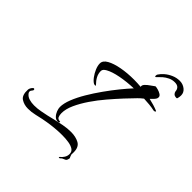

<svg xmlns="http://www.w3.org/2000/svg" viewBox="-240 -976 1267 1267"><g transform="rotate(45 394.0 -342.0)"><path d="M714 -804Q743 -804 765.5 -786.5Q788 -769 788 -742Q788 -730 785 -718Q785 -716 783.5 -712Q782 -708 778 -708Q761 -708 753 -715.5Q745 -723 743 -733Q742 -752 731 -763Q720 -774 697 -774Q673 -774 652.5 -764Q632 -754 617 -741Q602 -728 593 -718Q584 -708 582 -708Q577 -708 577 -713Q577 -716 577.5 -721Q578 -726 581 -730Q591 -746 610.5 -763Q630 -780 657 -792Q684 -804 714 -804ZM333 -44Q316 -44 303 -57.5Q290 -71 283 -89.5Q276 -108 276 -122Q276 -156 293.5 -200.5Q311 -245 340 -294Q369 -343 403.5 -391.5Q438 -440 472 -482Q506 -524 534 -554Q470 -552 413 -541Q356 -530 324 -512Q313 -506 306 -498.5Q299 -491 299 -481Q299 -456 310.5 -434.5Q322 -413 342 -393L344 -390Q344 -387 338 -387Q334 -387 328 -389Q312 -398 296 -419.5Q280 -441 269.5 -466Q259 -491 259 -512Q259 -539 292 -557.5Q325 -576 378.5 -586Q432 -596 495 -596Q528 -596 559 -593Q555 -606 567.5 -619.5Q580 -633 598 -645Q616 -657 626 -665Q635 -665 651 -660.5Q667 -656 679.5 -648Q692 -640 692 -628Q692 -623 690 -617Q687 -610 678 -600Q669 -590 657 -579Q680 -574 701.5 -567.5Q723 -561 742 -553Q745 -552 745 -550Q745 -547 740 -544.5Q735 -542 729 -543Q707 -548 681.5 -550.5Q656 -553 630 -554Q620 -546 610.5 -538Q601 -530 596 -524Q570 -498 534 -459Q498 -420 459 -374.5Q420 -329 387 -280.5Q354 -232 333 -186Q312 -140 312 -101Q312 -82 318 -68.5Q324 -55 346 -55V-47Q340 -44 333 -44ZM508 120Q507 120 506.5 116.5Q506 113 510 110Q521 102 531 86.5Q541 71 541 52Q541 30 524 18.5Q507 7 479 2.5Q451 -2 418 -2Q383 -2 347.5 1.5Q312 5 286 9.5Q260 14 250 16Q230 20 198.5 27.5Q167 35 135 35Q98 35 70.5 17Q43 -1 46 -55Q48 -72 64 -87Q65 -88 68 -88Q75 -88 75 -80Q75 -75 71 -71Q62 -62 62 -52Q62 -46 67 -39Q80 -22 101.5 -15.5Q123 -9 148 -9Q179 -9 209.5 -15Q240 -21 259 -25Q276 -29 306.5 -36.5Q337 -44 373.5 -51Q410 -58 445 -58Q489 -58 520.5 -41Q552 -24 552 24Q552 28 552 33.5Q552 39 551 44Q556 61 558.5 65Q561 69 561.5 69.5Q562 70 560 78Q557 94 548 98Q539 102 528 107Q524 109 519.5 114Q515 119 508 120Z"/></g></svg>

Font: The Nautigal
Style: Bold
Weight: 700
Designer: Robert E. Leuschke
Foundry: Robert E. Leuschke
Version: Version 1.100; ttfautohint (v1.8.3)